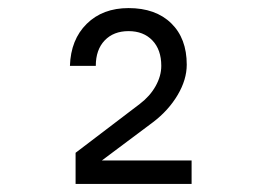

<svg xmlns="http://www.w3.org/2000/svg" viewBox="-20 -860 640 475"><path d="M167 -405V-482L326 -603Q351 -622 365 -647Q379 -672 379 -697Q379 -737 357 -760Q335 -783 298 -783Q261 -783 239 -760Q217 -737 217 -697H153Q155 -762 194.5 -801Q234 -840 298 -840Q365 -840 403.5 -802.5Q442 -765 442 -700Q442 -663 419.5 -625Q397 -587 359 -558L232 -463H454V-405Z"/></svg>

Font: JetBrains Mono Semi Light
Style: Regular
Weight: 350
Monospace: yes
Designer: Philipp Nurullin, Konstantin Bulenkov
Foundry: JetBrains
Version: 2.002